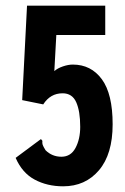

<svg xmlns="http://www.w3.org/2000/svg" viewBox="-20 -643 440 675"><path d="M202 12Q146 12 102 -11.5Q58 -35 35 -88L117 -149L124 -154L129 -148Q128 -140 130 -134Q132 -128 140 -115Q163 -92 196 -92Q229 -92 245.5 -123Q262 -154 262 -197Q262 -252 248 -283.5Q234 -315 200 -315Q157 -315 132 -276L58 -291L75 -623H350V-520H178L171 -393Q182 -403 201 -409.5Q220 -416 236 -416Q300 -416 338 -364.5Q376 -313 376 -206Q376 -101 328 -44.5Q280 12 202 12Z"/></svg>

Font: Inconsolata Condensed Black
Style: Regular
Weight: 900
Width: 3
Monospace: yes
Designer: Raph Levien, Cyreal, Brenton Simpson
Foundry: Raph Levien, Cyreal, Google
Version: Version 3.001; ttfautohint (v1.8.2.53-6de2)